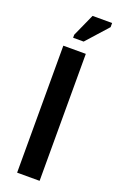

<svg xmlns="http://www.w3.org/2000/svg" viewBox="-143 -760 492 800"><g transform="rotate(20 103.5 -360.5)"><path d="M48.3 0V-563H148V0ZM122 -608H75.3V-621.3L120.3 -721.3H207V-703Z"/></g></svg>

Font: Darker Grotesque Light
Style: Regular
Weight: 300
Designer: Gabriel Lam
Foundry: TypeRant
Version: Version 1.000;gftools[0.9.28]